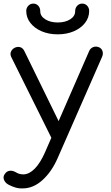

<svg xmlns="http://www.w3.org/2000/svg" viewBox="-43 -809 619 1068"><path d="M83 239Q63 240 42.5 234Q22 228 2 217Q-16 206 -21.5 189Q-27 172 -15 157Q-5 143 10.5 141Q26 139 43 148Q54 155 64.5 158Q75 161 88 161Q120 160 150.5 129Q181 98 207 39L453 -525Q460 -541 475.5 -547Q491 -553 508 -546Q523 -539 527.5 -523.5Q532 -508 524 -491L277 72Q244 147 193 193Q142 239 83 239ZM299 -19Q282 -11 268 -16.5Q254 -22 245 -38L20 -491Q12 -507 18 -521.5Q24 -536 40 -544Q57 -551 71 -546Q85 -541 93 -524L313 -74Q321 -58 318 -42Q315 -26 299 -19ZM278 -618Q228 -618 188.5 -635Q149 -652 126 -681.5Q103 -711 103 -748Q103 -765 114.5 -777Q126 -789 142 -789Q159 -789 170 -777Q181 -765 181 -746Q181 -719 209 -701.5Q237 -684 278 -684Q320 -684 347.5 -701.5Q375 -719 375 -746Q375 -765 386.5 -777Q398 -789 414 -789Q431 -789 442 -777Q453 -765 453 -748Q453 -711 430 -681.5Q407 -652 367.5 -635Q328 -618 278 -618Z"/></svg>

Font: Comfortaa Medium
Style: Regular
Weight: 500
Designer: Johan Aakerlund
Foundry: Johan Aakerlund
Version: Version 3.104; ttfautohint (v1.8.1.43-b0c9)